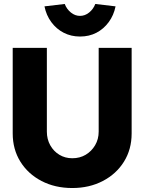

<svg xmlns="http://www.w3.org/2000/svg" viewBox="-20 -941 805 967"><path d="M44 -269V-700H216V-278Q216 -240 233 -209.5Q250 -179 279 -161.5Q308 -144 344 -144Q382 -144 411.5 -161.5Q441 -179 459 -209.5Q477 -240 477 -278V-700H643V-269Q643 -189 604.5 -127Q566 -65 498 -29.5Q430 6 344 6Q257 6 189 -29.5Q121 -65 82.5 -127Q44 -189 44 -269ZM204 -909 306 -921Q316 -895 337 -878Q358 -861 383 -861Q408 -861 429 -878Q450 -895 460 -921L562 -909Q553 -864 527.5 -829.5Q502 -795 465.5 -776Q429 -757 383 -757Q338 -757 301 -776Q264 -795 238.5 -829.5Q213 -864 204 -909Z"/></svg>

Font: Our Lexend
Style: Bold
Weight: 700
Designer: Bonnie Shaver-Troup, Thomas Jockin
Foundry: Lexend
Version: Version 1.007